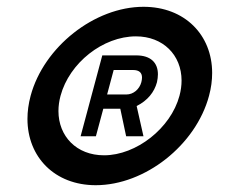

<svg xmlns="http://www.w3.org/2000/svg" viewBox="-20 -813 705 565"><path d="M261.7 -268C406.7 -268 556.3 -386 595.1 -531C601.4 -554.2 604.3 -576.8 604.3 -598.3C604.3 -710 523.9 -793 402.3 -793C258.3 -793 108.7 -675 70.1 -531C63.8 -507.5 60.8 -484.7 60.8 -463C60.8 -350.8 141 -268 261.7 -268ZM286.2 -356C204.9 -356 152 -412.2 152 -486.3C152 -500.6 154 -515.6 158.1 -531C184.1 -628 283 -706 380 -706C459.8 -706 514.3 -651 514.3 -575.9C514.3 -561.6 512.3 -546.5 508.1 -531C482.7 -436 381.2 -356 286.2 -356ZM217.2 -412H262.2L284 -493H334L351.2 -412H402.2L382.1 -501C414.4 -517 434.1 -542 441.9 -571C443.7 -579.3 444.7 -587.1 444.7 -594.3C444.7 -628.8 423.2 -650 381 -650H281ZM295.2 -535 314.5 -607H371.5C389.4 -607 397.9 -599.1 397.9 -584.8C397.9 -580.7 397.2 -576.1 395.9 -571C390.2 -550 372.2 -535 352.2 -535Z"/></svg>

Font: Manrope
Style: ExtraBoldItalic
Weight: 800
Italic angle: -15°
Designer: Mikhail Sharanda
Foundry: Mikhail Sharanda
Version: Version 4.502;hotconv 1.0.109;makeotfexe 2.5.65596